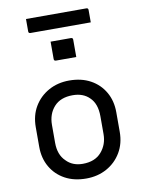

<svg xmlns="http://www.w3.org/2000/svg" viewBox="-100 -990 799 1069"><g transform="rotate(-10 300.0 -455.5)"><path d="M300 -543Q369 -543 420 -515Q471 -487 499.5 -437.5Q528 -388 528 -324V-213Q528 -147 498 -96.5Q468 -46 416.5 -17.5Q365 11 300 11Q231 11 180 -17Q129 -45 100.5 -94.5Q72 -144 72 -208V-319Q72 -386 102 -436Q132 -486 183.5 -514.5Q235 -543 300 -543ZM305 -459Q236 -459 199.5 -418.5Q163 -378 163 -316V-215Q163 -147 202 -110Q237 -73 295 -73Q364 -73 400.5 -115Q437 -157 437 -216V-317Q437 -388 399 -424Q364 -459 305 -459ZM236 -774H351Q362 -774 362 -763V-665H247Q236 -665 236 -676ZM123 -922H464Q475 -922 475 -911V-841H134Q123 -841 123 -852Z"/></g></svg>

Font: Recursive Sn Lnr St
Style: Regular
Weight: 400
Version: Version 1.079;hotconv 1.0.112;makeotfexe 2.5.65598; ttfautoh